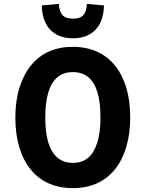

<svg xmlns="http://www.w3.org/2000/svg" viewBox="-20 -957 750 988"><path d="M355 11Q286 11 231.5 -13Q177 -37 138.5 -84Q100 -131 79.5 -198.5Q59 -266 59 -352Q59 -438 80 -505.5Q101 -573 139.5 -620.5Q178 -668 232 -692Q286 -716 355 -716Q424 -716 478.5 -691.5Q533 -667 571 -620.5Q609 -574 629.5 -506.5Q650 -439 650 -353Q650 -268 629.5 -200Q609 -132 571 -85Q533 -38 478.5 -13.5Q424 11 355 11ZM355 -119Q403 -119 433.5 -145Q464 -171 480.5 -223Q497 -275 497 -353Q497 -432 481 -483.5Q465 -535 433.5 -560.5Q402 -586 355 -586Q308 -586 276.5 -560.5Q245 -535 229 -483Q213 -431 213 -352Q213 -274 229 -222.5Q245 -171 276.5 -145Q308 -119 355 -119ZM355 -760Q281 -760 239 -803.5Q197 -847 195 -929L283 -937Q285 -899 301 -880Q317 -861 355 -861Q393 -861 409.5 -880Q426 -899 427 -937L515 -929Q513 -847 471 -803.5Q429 -760 355 -760Z"/></svg>

Font: Nunito Sans 7pt Condensed ExtraBold
Style: Regular
Weight: 800
Width: 3
Designer: Vernon Adams
Foundry: Vernon Adams
Version: Version 3.101;gftools[0.9.27]